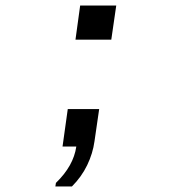

<svg xmlns="http://www.w3.org/2000/svg" viewBox="-20 -532 640 697"><path d="M181 145 183 132Q215 101 233.5 68Q252 35 257 0H207L226 -136H340L323 -19Q317 25 296.5 67.5Q276 110 241 145ZM254 -388 271 -512H402L384 -388Z"/></svg>

Font: Chivo Mono
Style: Italic
Weight: 400
Italic angle: -8.05°
Monospace: yes
Version: Version 1.008